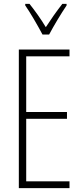

<svg xmlns="http://www.w3.org/2000/svg" viewBox="-20 -969 425 989"><path d="M199 -791H233C258 -838 294 -898 323 -941V-949H301C267 -905 244 -872 216 -829C191 -871 157 -918 132 -949H110V-941C134 -907 173 -840 199 -791ZM338 0V-35H115V-357H325V-392H115V-679H338V-714H77V0Z"/></svg>

Font: Noto Sans Lao UI ExtCond ExtLt
Style: Regular
Weight: 200
Width: 2
Designer: Monotype Design Team
Foundry: Monotype Imaging Inc.
Version: Version 2.000